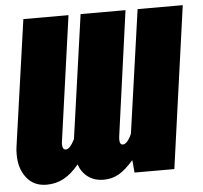

<svg xmlns="http://www.w3.org/2000/svg" viewBox="-51 -750 867 822"><g transform="rotate(-5 382.0 -338.5)"><path d="M764 -696 667 0H496L491 -54Q456 -14 427 2.5Q398 19 362 19Q323 19 295.5 -1Q268 -21 256 -56Q224 -17 190.5 1Q157 19 117 19Q62 19 31 -20.5Q0 -60 0 -120Q0 -142 2 -153L79 -696H273L198 -160Q197 -156 197 -148Q197 -124 212 -124Q229 -124 250 -165L325 -696H518L444 -160Q443 -155 443 -147Q443 -124 457 -124Q466 -124 476 -135Q486 -146 495 -167L570 -696Z"/></g></svg>

Font: Fira Sans Extra Condensed Black
Style: Italic
Weight: 900
Width: 3
Italic angle: -8°
Designer: Carrois Corporate & Edenspiekermann AG
Foundry: Carrois Corporate GbR & Edenspiekermann AG
Version: Version 4.203